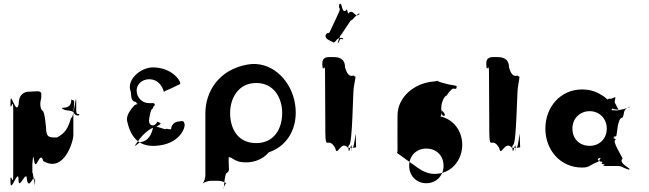

<svg xmlns="http://www.w3.org/2000/svg" viewBox="-20 -1150 4514 1335"><path d="M190 -513C168 -513 110 -511 110 -426C92 -341 54 -522 54 -445C54 -360 52 -529 52 -444C52 -348 72 -491 72 -388V63C72 166 52 22 52 118C52 203 54 35 54 120C54 197 109 13 109 100C109 185 167 15 167 100C184 185 222 26 222 120C222 205 224 33 224 118C224 195 205 -4 205 63V-41C208 47 205 -119 217 -34C230 55 257 -115 281 -30C425 55 490 -166 490 -210V-388C490 -321 510 -520 510 -444C510 -359 507 -357 529 -357C541 -348 513 -338 496 -360C496 -382 438 -383 450 -382C436 -382 413 -391 409 -400C457 -400 476 -416 476 -459C486 -449 496 -458 496 -440C496 -475 496 -330 474 -330C452 -254 432 -224 376 -194C320 -194 300 -193 300 -269C300 -244 293 -380 275 -380C257 -398 257 -435 267 -470V-502C258 -523 229 -513 190 -513Z M1116 -523C1125 -503 1114 -506 1122 -510C1137 -518 1106 -507 1121 -514C1144 -525 1141 -522 1167 -534C1182 -542 1216 -558 1231 -565C1246 -573 1189 -674 1057 -681C972 -689 869 -610 884 -528C899 -500 881 -456 917 -442C937 -444 921 -423 942 -429C957 -437 926 -419 941 -426C950 -434 916 -419 916 -419C899 -401 854 -351 864 -308C884 -216 931 -129 1059 -136C1233 -144 1274 -270 1262 -292C1257 -312 1247 -309 1229 -306C1195 -306 1170 -282 1170 -252C1162 -248 1139 -256 1133 -255C1141 -239 1056 -284 1045 -265C1041 -258 1033 -170 953 -161C909 -127 908 -125 942 -172C973 -215 1019 -260 1071 -271C1099 -289 1104 -290 1088 -298C1072 -306 1074 -305 1067 -292C1063 -286 1053 -278 1040 -278C1026 -279 1016 -293 1016 -309C1016 -324 1027 -394 1041 -394C1043 -401 1048 -412 1052 -415C1054 -415 1056 -412 1056 -425C1053 -435 1042 -433 1031 -433H1014C971 -433 930 -470 930 -521C930 -566 971 -599 1016 -599C1092 -599 1112 -531 1116 -523Z M1580 -364C1580 -468 1638 -573 1761 -573C1886 -573 1942 -468 1942 -364C1942 -259 1889 -155 1761 -155C1631 -155 1580 -259 1580 -364ZM1408 -362V70C1408 88 1399 115 1390 125V126C1400 117 1428 107 1446 107H1499C1517 107 1546 117 1556 126V125C1547 115 1536 164 1536 146C1536 220 1537 52 1558 52C1579 39 1570 21 1570 -24C1570 -62 1566 -59 1588 -53C1601 -43 1626 -30 1646 -25C1731 -9 1807 -40 1849 -91C2001 -142 2063 -298 2026 -455C1990 -606 1859 -730 1699 -701C1505 -666 1408 -517 1408 -362Z M2292 -858C2268 -872 2242 -877 2244 -903C2258 -933 2229 -876 2243 -906C2268 -939 2260 -899 2280 -943C2294 -973 2320 -1029 2334 -1059C2355 -1106 2331 -1078 2339 -1121C2353 -1151 2328 -1092 2342 -1122C2360 -1138 2354 -1056 2384 -1076C2398 -1106 2395 -1034 2409 -1064C2442 -1084 2449 -1020 2479 -1053C2493 -1083 2466 -1020 2480 -1050C2478 -1076 2421 -997 2422 -1009C2436 -1039 2333 -874 2347 -904C2347 -904 2317 -836 2334 -854C2348 -884 2346 -884 2362 -876C2375 -879 2357 -898 2325 -878C2305 -851 2302 -852 2292 -858ZM2300 -753C2260 -753 2220 -761 2220 -702C2220 -635 2222 -771 2222 -704C2222 -626 2240 -731 2240 -646C2240 -579 2242 -336 2242 -269V-230C2244 -95 2260 -208 2311 -121C2324 -49 2349 -185 2403 -119C2407 -52 2422 -186 2425 -116C2425 -49 2422 -181 2422 -114C2420 -49 2423 -191 2425 -127C2442 -83 2454 -268 2454 -204C2455 -128 2456 -144 2456 -125C2455 -126 2452 -124 2450 -125C2438 -121 2405 -122 2403 -122C2403 -122 2397 -129 2408 -143C2431 -143 2434 -526 2440 -543C2444 -573 2452 -605 2452 -617C2442 -620 2444 -619 2439 -625C2425 -620 2396 -615 2379 -683C2379 -751 2322 -753 2300 -753Z M3080 -568C3036 -579 3024 -585 3021 -588C3018 -587 3012 -584 2992 -583C2861 -572 2744 -475 2744 -347C2743 -347 2744 -104 2744 -104C2743 -98 2744 -89 2740 -87L2882 15C2916 39 2954 59 3003 59C3115 59 3194 -32 3194 -145C3193 -257 3112 -346 2993 -346C2904 -346 2824 -305 2796 -239C2790 -235 2780 -182 2778 -177C2778 -134 2781 -131 2803 -115C2828 -105 2828 -111 2848 -112C2855 -109 2863 -122 2871 -122C2909 -190 2973 -274 3026 -320C3073 -366 3039 -394 3047 -384C3056 -380 3074 -362 3074 -348C3054 -343 3059 -340 3059 -344C3051 -356 3045 -391 3049 -410C3049 -433 3068 -483 3086 -486C3098 -504 3115 -528 3130 -534C3154 -530 3153 -532 3156 -549C3149 -559 3118 -556 3080 -568ZM3064 3C3064 74 3011 124 2944 124C2878 124 2825 74 2825 3C2825 -67 2875 -117 2944 -117C3016 -117 3064 -67 3064 3ZM3021 -588C3018 -591 3025 -590 3021 -588Z M3439 -753C3399 -753 3360 -761 3360 -702C3360 -635 3362 -771 3362 -704C3362 -626 3380 -731 3380 -646C3380 -579 3382 -336 3382 -269V-230C3384 -95 3400 -208 3451 -121C3464 -49 3489 -185 3543 -119C3547 -52 3562 -186 3565 -116C3565 -49 3563 -181 3563 -114C3561 -49 3563 -191 3565 -127C3582 -83 3594 -268 3594 -204C3595 -128 3597 -144 3597 -125C3596 -126 3593 -124 3591 -125C3579 -121 3545 -122 3543 -122C3543 -122 3537 -129 3548 -143C3571 -143 3575 -526 3581 -543C3585 -573 3592 -605 3592 -617C3582 -620 3584 -619 3579 -625C3565 -620 3536 -615 3519 -683C3519 -751 3461 -753 3439 -753Z M3772 -256C3772 -106 3877 15 4027 15C4081 15 4074 -1 4140 -26C4156 -32 4116 -45 4154 -52C4163 -45 4124 -31 4168 -24C4177 -24 4144 -8 4182 -8C4194 -5 4153 1 4190 4H4272C4309 4 4303 17 4358 30C4367 30 4322 27 4360 27C4352 15 4280 -19 4308 -46C4317 -46 4225 -178 4263 -178C4271 -180 4220 -192 4256 -192C4265 -192 4218 -188 4256 -188C4266 -188 4225 -200 4263 -202C4272 -202 4270 -332 4308 -332C4326 -359 4305 -392 4360 -404C4369 -404 4320 -407 4358 -407C4350 -394 4263 -382 4272 -382C4272 -382 4224 -383 4231 -386C4247 -395 4235 -402 4240 -398C4246 -391 4244 -389 4266 -389C4289 -387 4283 -378 4270 -406C4259 -437 4249 -428 4257 -460C4264 -484 4252 -471 4232 -464C4210 -464 4212 -464 4206 -458C4199 -460 4187 -477 4159 -491C4123 -515 4079 -528 4027 -528C3877 -528 3772 -406 3772 -256ZM3960 -256C3960 -327 4013 -377 4080 -377C4146 -377 4199 -327 4199 -256C4199 -186 4149 -136 4080 -136C4008 -136 3960 -186 3960 -256Z"/></svg>

Font: Hussar Przerywany
Style: Regular
Weight: 400
Foundry: Cannot Into Space Fonts
Version: Version 0.982